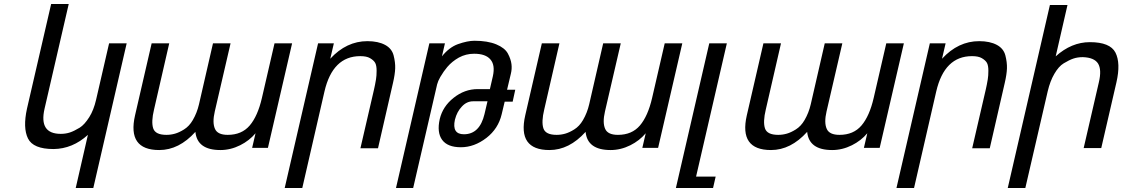

<svg xmlns="http://www.w3.org/2000/svg" viewBox="-20 -741 5618 961"><path d="M284 -71Q309 -71 330 -78Q351 -85 379 -102Q403 -117 427 -155Q449 -190 461 -242L526 -524H614L447 200H359L420 -66Q343 4 248 5Q146 5 120 -48Q94 -101 115 -197L236 -721H324L203 -197Q174 -71 284 -71Z M1120 -66Q1190 -66 1230 -113Q1270 -160 1291 -251L1354 -524H1442L1321 -1H1242L1259 -74Q1228 -37 1182 -14Q1134 10 1083 10Q967 10 958 -81Q876 10 777 10Q616 10 656 -164L739 -524H827L751 -193Q736 -131 747 -98Q758 -66 813 -66Q835 -66 856 -72Q877 -78 901 -93Q927 -109 945 -140Q966 -176 976 -219L1046 -524H1134L1055 -183Q1042 -127 1056 -96Q1069 -66 1120 -66Z M1783 -460Q1645 -460 1604 -283L1493 200H1405L1572 -524H1651L1633 -447Q1714 -535 1819 -535Q1873 -535 1908 -516Q1941 -498 1950 -464Q1959 -429 1958 -399Q1957 -369 1947 -326L1872 1H1784L1852 -293Q1857 -314 1862 -344Q1865 -362 1865 -387Q1865 -413 1858 -426Q1851 -439 1832 -450Q1815 -460 1783 -460Z M2302 -69Q2381 -69 2405 -170L2420 -234H2348Q2316 -234 2292 -208Q2267 -182 2257 -142Q2241 -69 2302 -69ZM2491 -169Q2474 -97 2415 -51Q2354 -4 2287 -4Q2220 -4 2193 -41Q2166 -78 2181 -145Q2196 -208 2250 -251Q2305 -295 2371 -295H2432L2447 -360Q2459 -415 2435 -443Q2411 -472 2353 -472Q2312 -472 2277 -453Q2243 -434 2219 -406Q2201 -385 2184 -356Q2172 -335 2168 -319L2048 200H1962L2129 -524H2207L2192 -459Q2228 -504 2272 -520Q2320 -537 2355 -537Q2420 -537 2464 -519Q2507 -501 2522 -473Q2537 -445 2540 -420Q2543 -396 2537 -372L2518 -292H2559L2546 -232H2506Z M3073 -66Q3143 -66 3183 -113Q3223 -160 3244 -251L3307 -524H3395L3274 -1H3195L3212 -74Q3181 -37 3135 -14Q3087 10 3036 10Q2920 10 2911 -81Q2829 10 2730 10Q2569 10 2609 -164L2692 -524H2780L2704 -193Q2689 -131 2700 -98Q2711 -66 2766 -66Q2788 -66 2809 -72Q2830 -78 2854 -93Q2880 -109 2898 -140Q2919 -176 2929 -219L2999 -524H3087L3008 -183Q2995 -127 3009 -96Q3022 -66 3073 -66Z M3562 143 3549 200H3363L3530 -524H3618L3464 143Z M4182 -66Q4252 -66 4292 -113Q4332 -160 4353 -251L4416 -524H4504L4383 -1H4304L4321 -74Q4290 -37 4244 -14Q4196 10 4145 10Q4029 10 4020 -81Q3938 10 3839 10Q3678 10 3718 -164L3801 -524H3889L3813 -193Q3798 -131 3809 -98Q3820 -66 3875 -66Q3897 -66 3918 -72Q3939 -78 3963 -93Q3989 -109 4007 -140Q4028 -176 4038 -219L4108 -524H4196L4117 -183Q4104 -127 4118 -96Q4131 -66 4182 -66Z M4845 -460Q4707 -460 4666 -283L4555 200H4467L4634 -524H4713L4695 -447Q4776 -535 4881 -535Q4935 -535 4970 -516Q5003 -498 5012 -464Q5021 -429 5020 -399Q5019 -369 5009 -326L4934 1H4846L4914 -293Q4919 -314 4924 -344Q4927 -362 4927 -387Q4927 -413 4920 -426Q4913 -439 4894 -450Q4877 -460 4845 -460Z M5400 -455Q5374 -455 5353 -448Q5332 -441 5304 -424Q5279 -409 5257 -371Q5236 -335 5224 -284L5112 200H5024L5235 -716H5323L5264 -459Q5343 -530 5435 -530Q5536 -530 5563 -478Q5590 -425 5568 -329L5492 0H5404L5480 -329Q5495 -392 5476 -423Q5457 -453 5400 -455Z"/></svg>

Font: Miedinger
Style: Italic
Weight: 400
Italic angle: -13°
Version: Version 001.000